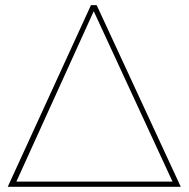

<svg xmlns="http://www.w3.org/2000/svg" viewBox="-20 -719 726 739"><path d="M644 -20 340.8 -675.8 43 -20ZM675.8 0H9.8L330.1 -699.2H352.1Z"/></svg>

Font: Montserrat-Hairline
Style: Regular
Weight: 250
Designer: Julieta Ulanovsky
Foundry: Julieta Ulanovsky
Version: Version 1.000;PS 002.000;hotconv 1.0.70;makeotf.lib2.5.58329